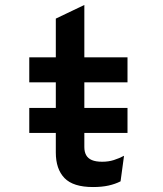

<svg xmlns="http://www.w3.org/2000/svg" viewBox="-20 -742 656 774"><path d="M98 -206V-307H494V-206ZM355 12Q275 12 240 -24.2Q205 -60.5 205 -127V-410H98V-511H205V-667L320 -722V-511H494V-410H320V-149Q320 -130 327.2 -116.8Q334.5 -103.5 350.2 -96.8Q366 -90 392 -90Q417.5 -90 438.8 -96.8Q460 -103.5 480 -114L466 -11Q444.5 0 417.5 6Q390.5 12 355 12Z"/></svg>

Font: Overpass Mono
Style: Bold
Weight: 700
Monospace: yes
Designer: Delve Withrington, Dave Bailey
Foundry: Delve Fonts LLC
Version: Version 4.000